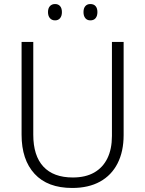

<svg xmlns="http://www.w3.org/2000/svg" viewBox="-20 -922 720 952"><path d="M593 -252Q593 -171 563 -112Q533 -53 476 -21.5Q419 10 338 10Q216 10 151.5 -60Q87 -130 87 -254V-714H145V-254Q145 -150 195 -96Q245 -42 341 -42Q404 -42 447 -66.5Q490 -91 512.5 -137Q535 -183 535 -248V-714H593ZM218 -862Q218 -881 227.5 -891.5Q237 -902 253 -902Q269 -902 278 -891.5Q287 -881 287 -862Q287 -843 278 -832Q269 -821 253 -821Q237 -821 227.5 -832Q218 -843 218 -862ZM394 -862Q394 -881 403 -891.5Q412 -902 428 -902Q445 -902 454 -891.5Q463 -881 463 -862Q463 -843 454 -832Q445 -821 428 -821Q412 -821 403 -832Q394 -843 394 -862Z"/></svg>

Font: Noto Sans Display Light
Style: Regular
Weight: 300
Designer: Monotype Design Team
Foundry: Monotype Imaging Inc.
Version: Version 2.003